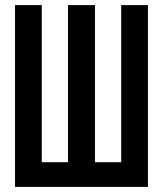

<svg xmlns="http://www.w3.org/2000/svg" viewBox="-20 -734 640 754"><path d="M39 0V-714H144V-97H247V-714H353V-97H456V-714H561V0Z"/></svg>

Font: Noto Sans Mono SemiBold
Style: Regular
Weight: 600
Designer: Monotype Design Team
Foundry: Monotype Imaging Inc.
Version: Version 2.014; ttfautohint (v1.8.4.7-5d5b)